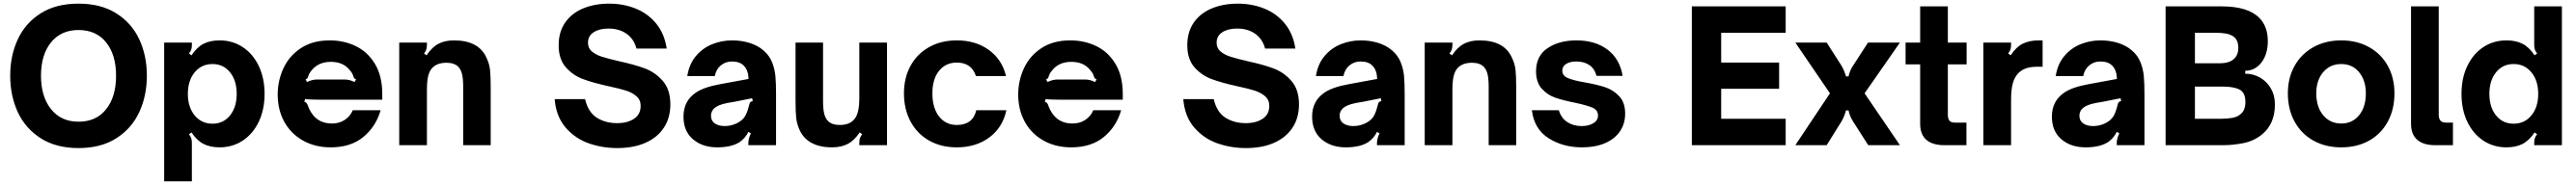

<svg xmlns="http://www.w3.org/2000/svg" viewBox="-20 -798 14138 1017"><path d="M36 -382Q36 -492 77.5 -581.5Q119 -671 203 -724.5Q287 -778 411 -778Q534 -778 618.5 -724.5Q703 -671 744.5 -581.5Q786 -492 786 -382Q786 -272 744.5 -182Q703 -92 618.5 -38Q534 16 411 16Q288 16 203.5 -38Q119 -92 77.5 -182Q36 -272 36 -382ZM617 -382Q617 -497 562.5 -565Q508 -633 411 -633Q315 -633 260 -565Q205 -497 205 -382Q205 -267 260 -198Q315 -129 411 -129Q508 -129 562.5 -197.5Q617 -266 617 -382Z M1432 -282Q1432 -196 1400.5 -129.5Q1369 -63 1313 -25.5Q1257 12 1185 12Q1134 12 1097.5 -6.5Q1061 -25 1031 -70L1017 -60Q1026 -49 1029.5 -38Q1033 -27 1033 -12V199H881V-564H1033V-552Q1033 -536 1029.5 -525.5Q1026 -515 1017 -504L1031 -494Q1061 -539 1097.5 -557.5Q1134 -576 1185 -576Q1257 -576 1313 -538.5Q1369 -501 1400.5 -434.5Q1432 -368 1432 -282ZM1011 -282Q1011 -209 1048.5 -163.5Q1086 -118 1146 -118Q1206 -118 1242.5 -163.5Q1279 -209 1279 -282Q1279 -355 1242.5 -400.5Q1206 -446 1146 -446Q1086 -446 1048.5 -400.5Q1011 -355 1011 -282Z M1504 -278Q1504 -354 1535.5 -422.5Q1567 -491 1631.5 -533.5Q1696 -576 1790 -576Q1867 -576 1932.5 -544.5Q1998 -513 2038 -446.5Q2078 -380 2078 -280V-250H1734Q1673 -250 1655 -254L1650 -239Q1659 -236 1663.5 -230Q1668 -224 1671 -213Q1679 -193 1687 -181Q1725 -119 1802 -119Q1843 -119 1873 -139.5Q1903 -160 1916 -192H2069Q2043 -102 1974 -45Q1905 12 1795 12Q1709 12 1642.5 -25.5Q1576 -63 1540 -129Q1504 -195 1504 -278ZM1665 -347Q1693 -361 1721 -361H1869Q1884 -361 1896.5 -358Q1909 -355 1926 -347L1934 -362Q1926 -365 1923.5 -368.5Q1921 -372 1919 -380Q1918 -382 1914.5 -391Q1911 -400 1900 -412Q1864 -458 1796 -458Q1728 -458 1691 -412Q1680 -400 1676.5 -391Q1673 -382 1672 -380Q1670 -372 1667.5 -368.5Q1665 -365 1657 -362Z M2171 0V-564H2323V-552Q2323 -537 2319.5 -526Q2316 -515 2307 -504L2321 -494Q2351 -539 2386.5 -557.5Q2422 -576 2471 -576Q2608 -576 2650 -480Q2666 -447 2669.5 -413Q2673 -379 2673 -320V0H2522V-322Q2522 -364 2516 -389.5Q2510 -415 2496 -430Q2474 -453 2430 -453Q2376 -453 2349 -421Q2335 -404 2329 -376Q2323 -348 2323 -302V0Z M3024 -253H3191Q3208 -181 3255.5 -151Q3303 -121 3367 -121Q3423 -121 3459.5 -145Q3496 -169 3496 -216Q3496 -249 3473 -269Q3450 -289 3415.5 -300Q3381 -311 3320 -324Q3234 -343 3179 -363.5Q3124 -384 3085 -428.5Q3046 -473 3046 -549Q3046 -623 3082 -674.5Q3118 -726 3181 -752Q3244 -778 3323 -778Q3402 -778 3469.5 -750.5Q3537 -723 3582 -667.5Q3627 -612 3639 -531H3473Q3459 -584 3418.5 -612.5Q3378 -641 3319 -641Q3270 -641 3238.5 -621Q3207 -601 3207 -563Q3207 -533 3228.5 -515Q3250 -497 3282.5 -486.5Q3315 -476 3375 -462Q3463 -443 3520 -421.5Q3577 -400 3618 -352.5Q3659 -305 3659 -224Q3659 -151 3624 -97Q3589 -43 3523.5 -13.5Q3458 16 3367 16Q3286 16 3211.5 -10Q3137 -36 3084.5 -96.5Q3032 -157 3024 -253Z M3731 -157Q3731 -243 3799 -289Q3843 -319 3931 -335L4088 -364Q4087 -411 4063 -436Q4041 -460 3997 -460Q3962 -460 3936 -438.5Q3910 -417 3903 -380H3752Q3762 -445 3798.5 -489Q3835 -533 3887.5 -554.5Q3940 -576 3998 -576Q4049 -576 4094 -562Q4139 -548 4171 -520Q4203 -492 4217.5 -455Q4232 -418 4235.5 -379.5Q4239 -341 4239 -280V0H4087V-12Q4087 -36 4101 -65L4087 -73Q4072 -41 4041 -18Q3996 12 3916 12Q3835 12 3783 -32.5Q3731 -77 3731 -157ZM4023 -120Q4052 -134 4067 -156Q4080 -175 4091 -219Q4093 -230 4097.5 -235.5Q4102 -241 4111 -242L4108 -258L4013 -239L3972 -232Q3943 -226 3926.5 -219Q3910 -212 3899 -202Q3882 -185 3882 -162Q3882 -134 3903 -119.5Q3924 -105 3957 -105Q3992 -105 4023 -120Z M4368 -84Q4353 -117 4349.5 -151Q4346 -185 4346 -244V-564H4497V-242Q4497 -200 4503 -174.5Q4509 -149 4523 -134Q4545 -111 4589 -111Q4643 -111 4669 -143Q4683 -160 4689.5 -188Q4696 -216 4696 -262V-564H4848V0H4696V-12Q4696 -28 4699.5 -38.5Q4703 -49 4712 -60L4698 -70Q4668 -25 4632 -6.5Q4596 12 4547 12Q4412 12 4368 -84Z M4941 -285Q4941 -370 4977 -436Q5013 -502 5079 -539Q5145 -576 5231 -576Q5335 -576 5407.5 -523Q5480 -470 5501 -380H5336Q5312 -454 5231 -454Q5170 -454 5133.5 -408.5Q5097 -363 5097 -285Q5097 -205 5133.5 -158Q5170 -111 5231 -111Q5319 -111 5338 -192H5503Q5483 -97 5409.5 -42.5Q5336 12 5231 12Q5145 12 5079.5 -25Q5014 -62 4977.5 -129.5Q4941 -197 4941 -285Z M5568 -278Q5568 -354 5599.5 -422.5Q5631 -491 5695.5 -533.5Q5760 -576 5854 -576Q5931 -576 5996.5 -544.5Q6062 -513 6102 -446.5Q6142 -380 6142 -280V-250H5798Q5737 -250 5719 -254L5714 -239Q5723 -236 5727.5 -230Q5732 -224 5735 -213Q5743 -193 5751 -181Q5789 -119 5866 -119Q5907 -119 5937 -139.5Q5967 -160 5980 -192H6133Q6107 -102 6038 -45Q5969 12 5859 12Q5773 12 5706.5 -25.5Q5640 -63 5604 -129Q5568 -195 5568 -278ZM5729 -347Q5757 -361 5785 -361H5933Q5948 -361 5960.5 -358Q5973 -355 5990 -347L5998 -362Q5990 -365 5987.5 -368.5Q5985 -372 5983 -380Q5982 -382 5978.5 -391Q5975 -400 5964 -412Q5928 -458 5860 -458Q5792 -458 5755 -412Q5744 -400 5740.5 -391Q5737 -382 5736 -380Q5734 -372 5731.5 -368.5Q5729 -365 5721 -362Z M6474 -253H6641Q6658 -181 6705.5 -151Q6753 -121 6817 -121Q6873 -121 6909.5 -145Q6946 -169 6946 -216Q6946 -249 6923 -269Q6900 -289 6865.5 -300Q6831 -311 6770 -324Q6684 -343 6629 -363.5Q6574 -384 6535 -428.5Q6496 -473 6496 -549Q6496 -623 6532 -674.5Q6568 -726 6631 -752Q6694 -778 6773 -778Q6852 -778 6919.5 -750.5Q6987 -723 7032 -667.5Q7077 -612 7089 -531H6923Q6909 -584 6868.5 -612.5Q6828 -641 6769 -641Q6720 -641 6688.5 -621Q6657 -601 6657 -563Q6657 -533 6678.5 -515Q6700 -497 6732.5 -486.5Q6765 -476 6825 -462Q6913 -443 6970 -421.5Q7027 -400 7068 -352.5Q7109 -305 7109 -224Q7109 -151 7074 -97Q7039 -43 6973.5 -13.5Q6908 16 6817 16Q6736 16 6661.5 -10Q6587 -36 6534.5 -96.5Q6482 -157 6474 -253Z M7181 -157Q7181 -243 7249 -289Q7293 -319 7381 -335L7538 -364Q7537 -411 7513 -436Q7491 -460 7447 -460Q7412 -460 7386 -438.5Q7360 -417 7353 -380H7202Q7212 -445 7248.5 -489Q7285 -533 7337.5 -554.5Q7390 -576 7448 -576Q7499 -576 7544 -562Q7589 -548 7621 -520Q7653 -492 7667.5 -455Q7682 -418 7685.5 -379.5Q7689 -341 7689 -280V0H7537V-12Q7537 -36 7551 -65L7537 -73Q7522 -41 7491 -18Q7446 12 7366 12Q7285 12 7233 -32.5Q7181 -77 7181 -157ZM7473 -120Q7502 -134 7517 -156Q7530 -175 7541 -219Q7543 -230 7547.5 -235.5Q7552 -241 7561 -242L7558 -258L7463 -239L7422 -232Q7393 -226 7376.5 -219Q7360 -212 7349 -202Q7332 -185 7332 -162Q7332 -134 7353 -119.5Q7374 -105 7407 -105Q7442 -105 7473 -120Z M7799 0V-564H7951V-552Q7951 -537 7947.5 -526Q7944 -515 7935 -504L7949 -494Q7979 -539 8014.5 -557.5Q8050 -576 8099 -576Q8236 -576 8278 -480Q8294 -447 8297.5 -413Q8301 -379 8301 -320V0H8150V-322Q8150 -364 8144 -389.5Q8138 -415 8124 -430Q8102 -453 8058 -453Q8004 -453 7977 -421Q7963 -404 7957 -376Q7951 -348 7951 -302V0Z M8387 -192H8535Q8548 -149 8581.5 -127Q8615 -105 8660 -105Q8699 -105 8724.5 -120.5Q8750 -136 8750 -163Q8750 -193 8720 -206Q8690 -219 8625 -233Q8559 -246 8515.5 -261Q8472 -276 8441 -311Q8410 -346 8410 -406Q8410 -491 8473.5 -533.5Q8537 -576 8632 -576Q8735 -576 8802.5 -525Q8870 -474 8885 -381H8742Q8731 -422 8701.5 -441Q8672 -460 8632 -460Q8596 -460 8575 -446.5Q8554 -433 8554 -410Q8554 -382 8584 -369Q8614 -356 8678 -345Q8746 -333 8790.5 -318Q8835 -303 8867 -268.5Q8899 -234 8899 -173Q8899 -118 8870.5 -76Q8842 -34 8788.5 -11Q8735 12 8662 12Q8558 12 8479 -38Q8400 -88 8387 -192Z M9780 0H9265V-763H9780V-618H9426V-454H9744V-310H9426V-145H9780Z M9833 0 10023 -285 9833 -564H10005L10085 -439Q10103 -408 10111 -378H10125Q10131 -409 10151 -439L10232 -564H10407L10213 -285L10407 0H10233L10150 -130Q10131 -160 10125 -191H10111Q10102 -156 10086 -130L10005 0Z M10649 0Q10586 0 10552 -29.5Q10518 -59 10518 -118V-444H10438V-564H10518V-763H10670V-564H10773V-444H10670V-167Q10670 -147 10678 -135.5Q10686 -124 10710 -124H10772V0Z M10865 0V-564H11017V-552Q11017 -537 11013.5 -526Q11010 -515 11001 -504L11015 -494Q11044 -539 11080.5 -557.5Q11117 -576 11169 -576H11190V-431H11158Q11094 -431 11060 -399Q11037 -377 11027 -341.5Q11017 -306 11017 -249V0Z M11241 -157Q11241 -243 11309 -289Q11353 -319 11441 -335L11598 -364Q11597 -411 11573 -436Q11551 -460 11507 -460Q11472 -460 11446 -438.5Q11420 -417 11413 -380H11262Q11272 -445 11308.5 -489Q11345 -533 11397.5 -554.5Q11450 -576 11508 -576Q11559 -576 11604 -562Q11649 -548 11681 -520Q11713 -492 11727.5 -455Q11742 -418 11745.5 -379.5Q11749 -341 11749 -280V0H11597V-12Q11597 -36 11611 -65L11597 -73Q11582 -41 11551 -18Q11506 12 11426 12Q11345 12 11293 -32.5Q11241 -77 11241 -157ZM11533 -120Q11562 -134 11577 -156Q11590 -175 11601 -219Q11603 -230 11607.5 -235.5Q11612 -241 11621 -242L11618 -258L11523 -239L11482 -232Q11453 -226 11436.5 -219Q11420 -212 11409 -202Q11392 -185 11392 -162Q11392 -134 11413 -119.5Q11434 -105 11467 -105Q11502 -105 11533 -120Z M11865 0V-763H12172Q12318 -763 12380 -699Q12426 -652 12426 -572Q12426 -500 12391 -454.5Q12356 -409 12302 -409V-393Q12345 -393 12382.5 -372Q12420 -351 12442.5 -312.5Q12465 -274 12465 -224Q12465 -116 12393 -58Q12348 -22 12291 -11Q12234 0 12185 0ZM12160 -450Q12212 -450 12238 -472Q12264 -494 12264 -535Q12264 -577 12239 -596Q12222 -609 12196.5 -613.5Q12171 -618 12137 -618H12026V-450ZM12165 -145Q12203 -145 12231 -150Q12259 -155 12277 -171Q12303 -192 12303 -237Q12303 -289 12271 -305.5Q12239 -322 12179 -322H12026V-145Z M12536 -285Q12536 -370 12573 -436Q12610 -502 12676.5 -539Q12743 -576 12829 -576Q12915 -576 12981.5 -539Q13048 -502 13084.5 -436Q13121 -370 13121 -285Q13121 -197 13084.5 -129.5Q13048 -62 12982 -25Q12916 12 12829 12Q12743 12 12676.5 -25Q12610 -62 12573 -129.5Q12536 -197 12536 -285ZM12964 -285Q12964 -356 12927 -401Q12890 -446 12829 -446Q12768 -446 12730 -401.5Q12692 -357 12692 -285Q12692 -210 12730 -164.5Q12768 -119 12829 -119Q12890 -119 12927 -164.5Q12964 -210 12964 -285Z M13343 0Q13280 0 13246 -29.5Q13212 -59 13212 -118V-763H13364V-167Q13364 -124 13403 -124H13442V0Z M13489 -282Q13489 -368 13520.5 -434.5Q13552 -501 13608 -538.5Q13664 -576 13736 -576Q13787 -576 13823.5 -557.5Q13860 -539 13890 -494L13904 -504Q13895 -515 13891.5 -526Q13888 -537 13888 -552V-763H14040V0H13888V-12Q13888 -28 13891.5 -38.5Q13895 -49 13904 -60L13890 -70Q13860 -25 13823.5 -6.5Q13787 12 13736 12Q13664 12 13608 -25.5Q13552 -63 13520.5 -129.5Q13489 -196 13489 -282ZM13910 -282Q13910 -355 13872.5 -400.5Q13835 -446 13775 -446Q13715 -446 13678.5 -400.5Q13642 -355 13642 -282Q13642 -209 13678.5 -163.5Q13715 -118 13775 -118Q13835 -118 13872.5 -163.5Q13910 -209 13910 -282Z"/></svg>

Font: Open Sauce Sans ExtraBold
Style: Regular
Weight: 800
Designer: Alfredo Marco Pradil
Foundry: Creative Sauce Fz LLC
Version: Version 1.477